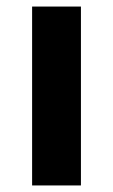

<svg xmlns="http://www.w3.org/2000/svg" viewBox="-20 -566 345 586"><path d="M227 0H78V-546H227Z"/></svg>

Font: Noto Sans Cham
Style: Regular
Weight: 400
Designer: Monotype Design Team
Foundry: Monotype Imaging Inc.
Version: Version 2.002